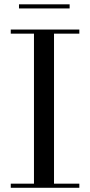

<svg xmlns="http://www.w3.org/2000/svg" viewBox="-20 -890 427 910"><path d="M31 0V-19.5H141V-730.5H31V-750H356V-730.5H236V-19.5H356V0ZM70 -850V-869.5H310V-850Z"/></svg>

Font: Bodoni Moda 11pt
Style: Regular
Weight: 400
Version: Version 2.004